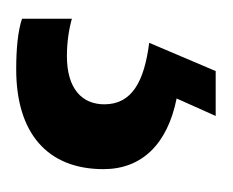

<svg xmlns="http://www.w3.org/2000/svg" viewBox="-44 4 280 231"><g transform="rotate(90 95.5 120.0)"><path d="M183 135C183 89 153 58 98 47L119 0H65L31 80C78 86 105 101 105 134C105 161 86 179 47 179C32 179 16 177 2 173V233C17 238 38 240 63 240C139 240 183 203 183 135Z"/></g></svg>

Font: Noto Sans Armenian ExtraCondensed Medium
Style: Regular
Weight: 500
Width: 2
Designer: Monotype Design Team
Foundry: Monotype Imaging Inc.
Version: Version 2.008